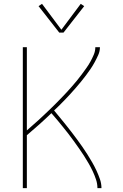

<svg xmlns="http://www.w3.org/2000/svg" viewBox="-20 -981 640 1001"><path d="M99 0V-735H120V-301Q135 -315 150.5 -328Q166 -341 181 -355Q196 -369 211 -383Q226 -397 240.5 -411Q255 -425 269.5 -439.5Q284 -454 298 -468.5Q312 -483 326 -498Q340 -513 353.5 -528.5Q367 -544 380 -559.5Q393 -575 405 -591.5Q417 -608 429 -624.5Q441 -641 451 -659Q461 -677 469 -696Q477 -715 477 -735H501Q501 -714 492.5 -695Q484 -676 474 -657.5Q464 -639 452.5 -622Q441 -605 428.5 -588.5Q416 -572 403 -556Q390 -540 376.5 -524.5Q363 -509 349 -493.5Q335 -478 320.5 -463Q306 -448 291.5 -433.5Q277 -419 262 -405Q278 -386 293 -367.5Q308 -349 323 -330.5Q338 -312 352.5 -293Q367 -274 381.5 -254.5Q396 -235 409.5 -215.5Q423 -196 436 -175.5Q449 -155 461 -134Q473 -113 483 -91.5Q493 -70 501 -47Q509 -24 509 0H488Q488 -23 480.5 -45.5Q473 -68 463 -89Q453 -110 441.5 -130Q430 -150 417.5 -169.5Q405 -189 391.5 -208Q378 -227 364.5 -246Q351 -265 336.5 -283.5Q322 -302 307.5 -320Q293 -338 278 -356Q263 -374 248 -391Q217 -361 185 -332.5Q153 -304 120 -276V0ZM289 -811 181 -949 199 -961 300 -826 401 -961 419 -949 311 -811Z"/></svg>

Font: Iosevka Curly Thin Extended
Style: Regular
Weight: 100
Width: 7
Monospace: yes
Designer: Belleve Invis
Foundry: Belleve Invis
Version: Version 11.1.0; ttfautohint (v1.8.3)